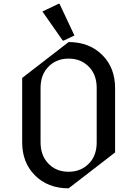

<svg xmlns="http://www.w3.org/2000/svg" viewBox="-20 -980 728 1019"><path d="M344.2 -68.4Q414.1 -68.4 458 -118.7Q493.2 -159.2 493.2 -224.6V-512.7Q493.2 -578.1 458 -618.7Q414.6 -668.9 344.2 -668.9Q273.4 -668.9 230.5 -618.7Q195.3 -578.1 195.3 -512.7V-224.6Q195.3 -160.2 230.5 -118.7Q272.9 -68.4 344.2 -68.4ZM344.2 19.5Q232.9 19.5 163.6 -51.3Q97.7 -118.7 97.7 -224.6V-566.4L344.2 -756.8Q455.6 -756.8 524.9 -686Q590.8 -618.7 590.8 -512.7V-170.9ZM291 -960H295.9L375 -791.5L317.9 -764.6H313L205.1 -918.9Z"/></svg>

Font: Nova Cut
Style: Book
Weight: 400
Version: Version 2.000